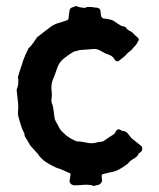

<svg xmlns="http://www.w3.org/2000/svg" viewBox="-20 -572 524 633"><path d="M443 -93Q450 -89 449 -80Q448 -72 440 -68Q436 -66 436 -63Q432 -54 416 -46Q406 -39 404 -35L401 -32Q371 -9 350 -5Q338 -3 332 -1Q322 1 317 3Q315 5 315 8Q315 9 315.5 13Q316 17 316 19Q318 25 313.5 31Q309 37 302 38Q294 40 289 41H288Q280 37 261 37Q239 39 227 39H224Q217 38 212.5 33Q208 28 210 20Q210 18 211 13.5Q212 9 212 7Q214 -1 208 -2Q204 -4 195.5 -7.5Q187 -11 183 -13Q171 -17 166 -19Q136 -33 123 -44L120 -47Q118 -48 116.5 -50Q115 -52 112.5 -54.5Q110 -57 109 -58Q108 -58 108 -60Q108 -61 107 -62Q82 -90 81 -91Q79 -93 77.5 -96.5Q76 -100 75 -101Q73 -103 71 -107.5Q69 -112 67 -114Q61 -122 61 -127Q61 -132 58 -137Q57 -139 55 -143Q53 -147 52 -150Q44 -174 41 -186Q38 -197 40 -211V-228Q39 -234 38 -246.5Q37 -259 36 -265Q36 -266 35.5 -269.5Q35 -273 35 -275V-277Q42 -292 40 -312Q38 -316 40 -321Q42 -329 46.5 -342.5Q51 -356 53 -361Q54 -366 57.5 -375.5Q61 -385 63 -389Q66 -397 71 -406Q73 -412 75 -414Q84 -421 98 -443Q102 -450 106 -452Q112 -457 124 -466Q136 -475 141 -479Q156 -492 176 -497Q180 -498 188.5 -501Q197 -504 201 -505Q204 -507 206 -510Q206 -514 207 -522.5Q208 -531 209 -535Q209 -545 219 -548Q220 -548 224 -549.5Q228 -551 229 -552H232Q238 -548 259 -546Q261 -546 265 -548Q267 -549 268 -549H278Q284 -549 294 -547Q300 -547 302 -546Q310 -544 311 -537Q311 -535 312 -529.5Q313 -524 313 -521Q314 -513 322 -511Q335 -510 349 -506Q357 -502 361 -499Q364 -497 369 -493.5Q374 -490 378.5 -487.5Q383 -485 388 -485Q395 -484 398 -477Q399 -476 401.5 -474Q404 -472 406 -471Q417 -466 423 -458Q425 -456 429 -452.5Q433 -449 435 -447Q440 -442 436 -437Q434 -435 434 -434Q432 -429 428.5 -424.5Q425 -420 420 -415Q415 -410 413 -407Q411 -405 407.5 -402.5Q404 -400 403 -399L397 -393Q393 -387 375 -374Q365 -364 357 -377Q352 -387 338 -392Q330 -394 314 -403Q299 -413 284 -410Q279 -410 270 -409Q261 -408 257 -408Q254 -408 250 -407.5Q246 -407 243 -407Q240 -406 234.5 -404.5Q229 -403 227 -403Q223 -402 217 -398Q207 -392 189 -378Q175 -366 169 -349Q167 -342 161.5 -327.5Q156 -313 153 -306Q148 -292 150 -272Q152 -260 150 -248Q148 -235 154 -224V-222Q155 -220 155 -219Q156 -213 157.5 -201Q159 -189 160 -183Q160 -180 162 -176Q163 -173 168 -164.5Q173 -156 175 -151Q181 -141 186 -137Q188 -135 193 -130.5Q198 -126 200 -124Q202 -123 203.5 -122Q205 -121 206.5 -120Q208 -119 209 -118Q217 -113 228 -108Q233 -105 238 -106Q244 -106 269 -101Q284 -98 298 -102Q299 -103 314 -105Q318 -105 320 -106Q323 -108 329.5 -112.5Q336 -117 339 -119Q341 -120 344.5 -122.5Q348 -125 350 -126Q359 -131 361 -137Q367 -151 380 -142Q384 -140 387 -140Q396 -139 401 -132L413 -117Q414 -116 429 -104Q430 -103 435.5 -99Q441 -95 443 -93Z"/></svg>

Font: Gutenberg Clean
Style: Regular
Weight: 400
Designer: Nicola Manzari, Bruno Pierini
Foundry: Unio | Creative Solutions
Version: Version 1.001;PS 001.001;hotconv 1.0.88;makeotf.lib2.5.64775